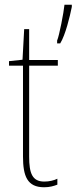

<svg xmlns="http://www.w3.org/2000/svg" viewBox="-20 -780 323 810"><path d="M283 -751V-760H252C249 -728 230 -629 221 -609V-597H234C256 -632 275 -711 283 -751ZM167 -14C116 -14 103 -49 103 -119V-503H224V-527H103V-657H82L75 -528L18 -522V-503H77V-120C77 -37 95 10 166 10C190 10 206 5 222 -1V-26C208 -19 188 -14 167 -14Z"/></svg>

Font: Noto Sans Thai Looped Condensed Thin
Style: Regular
Weight: 100
Width: 3
Designer: Sasikarn Vongin, Ben Mitchell
Foundry: The Fontpad Ltd
Version: Version 1.001